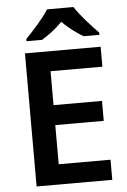

<svg xmlns="http://www.w3.org/2000/svg" viewBox="-61 -982 681 1026"><g transform="rotate(-5 279.0 -469.0)"><path d="M373 -938H231C204 -893 144 -828 107 -790V-778H191C226 -800 266 -829 301 -865C336 -829 378 -799 413 -778H498V-790C462 -827 400 -893 373 -938ZM499 0V-108H221V-318H481V-425H221V-607H499V-714H93V0Z"/></g></svg>

Font: Noto Sans Vithkuqi SemiBold
Style: Regular
Weight: 600
Version: Version 1.001